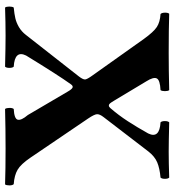

<svg xmlns="http://www.w3.org/2000/svg" viewBox="15 -702 688 758"><g transform="rotate(90 359.0 -323.0)"><path d="M434.1 -88.9 341.8 -246.1Q332 -263.2 325.4 -265.6Q318.8 -268.1 312 -257.8Q276.9 -209 199.2 -82Q177.2 -37.1 243.2 -33.2Q248 -28.3 248 -16.1Q248 -3.9 243.2 1Q163.1 -1 121.1 -1Q70.3 -1 9.8 1Q5.9 -3.9 5.9 -15.9Q5.9 -27.8 9.8 -33.2Q35.2 -35.6 52.2 -39.6Q69.3 -43.5 86.9 -53.7Q104.5 -64 117.7 -81.1L282.2 -291Q294.4 -307.1 293.7 -315.2Q293 -323.2 277.8 -344.2L133.8 -546.9Q106 -585.4 86.7 -598.1Q67.4 -610.8 35.2 -612.8Q30.3 -617.7 30 -629.9Q29.8 -642.1 34.2 -647Q94.2 -645 189 -645Q255.9 -645 335.9 -647Q339.8 -642.1 339.8 -630.1Q339.8 -618.2 335.9 -612.8Q295.9 -610.8 289.6 -597.9Q283.2 -585 300.8 -557.1L377.9 -428.7Q384.3 -418 388.2 -413.3Q392.1 -408.7 396.7 -408.7Q401.4 -408.7 406.7 -414.6Q434.6 -446.8 458.3 -483.2Q481.9 -519.5 506.8 -564Q528.8 -608.9 462.9 -612.8Q458 -617.7 458 -629.9Q458 -642.1 462.9 -647Q543 -645 579.1 -645Q621.1 -645 681.2 -647Q686 -642.1 686 -630.1Q686 -618.2 681.2 -612.8Q644 -609.4 620.8 -599.6Q597.7 -589.8 578.1 -564.9L442.9 -388.7Q430.2 -372.6 430.9 -361.8Q431.6 -351.1 447.8 -327.1L602.5 -99.1Q628.4 -61 650.4 -48.3Q672.4 -35.6 707 -33.2Q711.9 -28.3 711.9 -16.1Q711.9 -3.9 708 1Q647.9 -1 565.9 -1Q489.7 -1 410.2 1Q406.2 -3.9 406 -15.9Q405.8 -27.8 410.2 -33.2Q449.2 -35.2 452.6 -49.1Q456.1 -63 434.1 -88.9Z"/></g></svg>

Font: Linux Libertine
Style: Bold
Weight: 700
Designer: Philipp H. Poll
Foundry: Philipp H. Poll
Version: Version 5.0.3